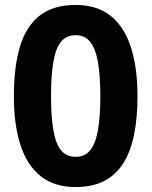

<svg xmlns="http://www.w3.org/2000/svg" viewBox="-20 -745 612 775"><path d="M535 -357Q535 -271 521.5 -203Q508 -135 478.5 -87.5Q449 -40 401.5 -15Q354 10 285 10Q199 10 144 -34Q89 -78 62.5 -160Q36 -242 36 -357Q36 -473 60 -555Q84 -637 139 -681Q194 -725 285 -725Q371 -725 426 -681.5Q481 -638 508 -555.5Q535 -473 535 -357ZM186 -357Q186 -276 195 -221.5Q204 -167 225.5 -139.5Q247 -112 285 -112Q323 -112 344.5 -139Q366 -166 375.5 -220.5Q385 -275 385 -357Q385 -439 375.5 -493.5Q366 -548 344.5 -575.5Q323 -603 285 -603Q247 -603 225.5 -575.5Q204 -548 195 -493.5Q186 -439 186 -357Z"/></svg>

Font: Noto Sans Armenian
Style: Bold
Weight: 700
Version: Version 2.007